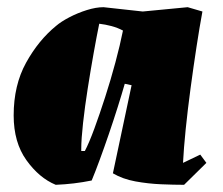

<svg xmlns="http://www.w3.org/2000/svg" viewBox="-20 -502 621 534"><path d="M135 12Q89 -7 53.5 -56.5Q18 -106 18 -181Q18 -265 52.5 -327.5Q87 -390 136 -430Q150 -442 173 -454Q196 -466 221.5 -474Q247 -482 268 -482Q295 -479 322.5 -476Q350 -473 377 -470L502 -482L543 -470Q535 -427 526.5 -371.5Q518 -316 510 -256.5Q502 -197 496.5 -143Q491 -89 489 -49L537 -72L554 -49L492 12Q464 12 428 10.5Q392 9 356.5 2.5Q321 -4 294 -20L346 -265L327 -269Q319 -241 307.5 -204.5Q296 -168 283 -130Q270 -92 257.5 -58Q245 -24 235 0Q186 10 135 12ZM216 -82Q228 -105 242.5 -144.5Q257 -184 272.5 -232Q288 -280 301 -328.5Q314 -377 322 -417Q307 -425 290 -429.5Q273 -434 256 -436Q249 -402 240.5 -354.5Q232 -307 224 -256Q216 -205 211 -160Q206 -115 206 -88V-82Z"/></svg>

Font: Labrada Black
Style: Italic
Weight: 900
Italic angle: -7°
Designer: Mercedes Jáuregui
Foundry: Omnibus-Type Team
Version: Version 1.000; ttfautohint (v1.8.4.7-5d5b)